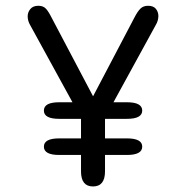

<svg xmlns="http://www.w3.org/2000/svg" viewBox="-20 -646 659 675"><path d="M134.3 -257.2Q134.3 -286.5 188.2 -286.5H426.2Q480 -286.5 480 -257.2Q480 -228.2 426.2 -228.2H188.2Q134.3 -228.2 134.3 -257.2ZM134.3 -130.5Q134.3 -159.5 188.2 -159.5H426.2Q480 -159.5 480 -130.5Q480 -101.2 426.2 -101.2H188.2Q134.3 -101.2 134.3 -130.5ZM306.8 9.5Q264.8 9.5 264.8 -43.7V-242.7Q254.3 -251 243.7 -270.2L85.8 -558.2Q77.3 -572.8 77.3 -589Q77.3 -603 86.7 -614.3Q96 -625.7 115 -625.7Q131.7 -625.7 141.1 -615.8Q150.5 -605.8 161.3 -584.2L307.2 -307.5L452.8 -584.7Q463.7 -606 473.8 -615.8Q484 -625.7 500.5 -625.7Q519.5 -625.7 528.2 -614.7Q536.8 -603.7 536.8 -590Q536.8 -582.2 534.5 -573.8Q532.2 -565.5 527.8 -558.5L370 -270.2Q365 -261.2 360.2 -254.4Q355.3 -247.7 349.2 -243V-43.7Q349.2 9.5 306.8 9.5Z"/></svg>

Font: Sono ExtraLight
Style: Regular
Weight: 200
Designer: Tyler Finck
Foundry: Tyler Finck
Version: Version 2.112